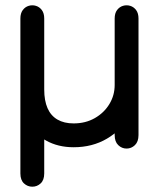

<svg xmlns="http://www.w3.org/2000/svg" viewBox="-20 -545 608 725"><path d="M57 110Q57 135 70.5 147.5Q84 160 102 160Q120 160 133.5 147.5Q147 135 147 110Q147 81 147 58Q147 35 147 10Q147 -15 147 -47Q147 -73 147 -119Q147 -165 147 -219Q147 -273 147 -325Q147 -377 147 -417.5Q147 -458 147 -475Q147 -495 138 -507Q129 -519 115.5 -523Q102 -527 88.5 -523Q75 -519 66 -507Q57 -495 57 -475Q57 -451 57 -416Q57 -381 57 -342.5Q57 -304 57 -268Q57 -232 57 -207Q57 -138 82.5 -89Q108 -40 153.5 -14.5Q199 11 258 11Q329 11 384 -21.5Q439 -54 471 -108Q503 -162 503 -224Q503 -236 503 -268Q503 -300 503 -340Q503 -380 503 -417Q503 -454 503 -475Q503 -495 494 -507Q485 -519 471.5 -523Q458 -527 444.5 -523Q431 -519 422 -507Q413 -495 413 -475Q413 -451 413 -411Q413 -371 413 -324Q413 -277 413 -232Q413 -187 413 -153Q413 -129 413 -98Q413 -67 413 -35Q413 -10 426.5 3Q440 16 458 16Q476 16 489.5 3Q503 -10 503 -35Q503 -57 503 -87Q503 -117 503 -153Q503 -171 503 -204Q503 -237 503 -276.5Q503 -316 503 -355Q503 -394 503 -426Q503 -458 503 -475Q503 -495 494 -507Q485 -519 471.5 -523Q458 -527 444.5 -523Q431 -519 422 -507Q413 -495 413 -475Q413 -451 413 -416Q413 -381 413 -343.5Q413 -306 413 -274Q413 -242 413 -224Q413 -185 393 -152Q373 -119 338 -99Q303 -79 258 -79Q222 -79 197 -93.5Q172 -108 159.5 -136.5Q147 -165 147 -207Q147 -224 147 -259.5Q147 -295 147 -336.5Q147 -378 147 -416Q147 -454 147 -475Q147 -495 138 -507Q129 -519 115.5 -523Q102 -527 88.5 -523Q75 -519 66 -507Q57 -495 57 -475Q57 -451 57 -400.5Q57 -350 57 -286.5Q57 -223 57 -160Q57 -97 57 -47Q57 -25 57 -1Q57 23 57 50.5Q57 78 57 110Z"/></svg>

Font: Tilt Neon
Style: Regular
Weight: 400
Designer: Andy Clymer
Foundry: Andy Clymer
Version: Version 1.000